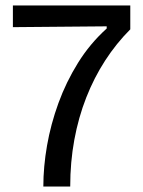

<svg xmlns="http://www.w3.org/2000/svg" viewBox="-20 -680 523 700"><path d="M138 0Q138 -72 151.5 -149.5Q165 -227 193 -304Q221 -381 264.5 -451Q308 -521 369 -576V-584L27 -581V-660H455V-573Q404 -522 363.5 -459.5Q323 -397 294.5 -324.5Q266 -252 251 -170.5Q236 -89 236 0Z"/></svg>

Font: Bricolage Grotesque 20pt
Style: Regular
Weight: 400
Version: Version 1.001;gftools[0.9.33.dev8+g029e19f]